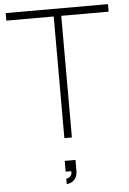

<svg xmlns="http://www.w3.org/2000/svg" viewBox="-63 -766 716 1066"><g transform="rotate(-5 295.0 -232.5)"><path d="M265 225Q271 225 279 221Q287 217 292.2 208.2Q297.5 199.5 296 186H265V126H325V186Q325 210 315.5 225.5Q306 241 292.2 248Q278.5 255 265 255ZM274 0V-678H10V-720H580V-678H316V0Z"/></g></svg>

Font: Manrope
Style: Regular
Weight: 400
Designer: Mikhail Sharanda
Foundry: Mikhail Sharanda
Version: Version 4.503